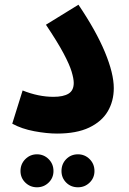

<svg xmlns="http://www.w3.org/2000/svg" viewBox="-20 -561 546 815"><path d="M32 -36 76 -177Q143 -150 207 -150Q249 -150 271 -163.5Q293 -177 293 -209Q293 -227 284 -257Q275 -287 249.5 -335Q224 -383 175 -456L313 -541Q388 -430 425.5 -339.5Q463 -249 463 -187Q463 -132 437.5 -88.5Q412 -45 358.5 -19.5Q305 6 222 6Q179 6 125.5 -4Q72 -14 32 -36ZM311 234Q281 234 261 214Q241 194 241 165Q241 135 261 114.5Q281 94 311 94Q340 94 360.5 114.5Q381 135 381 165Q381 194 360.5 214Q340 234 311 234ZM137 234Q108 234 87.5 214Q67 194 67 165Q67 135 87.5 114.5Q108 94 137 94Q166 94 186.5 114.5Q207 135 207 165Q207 194 186.5 214Q166 234 137 234Z"/></svg>

Font: Noto Sans Arabic SemCond ExtBd
Style: Regular
Weight: 800
Width: 4
Designer: Monotype Design Team, Nadine Chahine, Nizar Qandah and Khaled Hosny
Foundry: Monotype Imaging Inc.
Version: Version 2.012; ttfautohint (v1.8.4.7-5d5b)